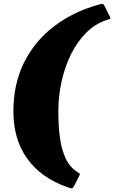

<svg xmlns="http://www.w3.org/2000/svg" viewBox="-20 -818 597 1004"><path d="M391.5 107 369.5 151Q361.5 166.5 355.8 166.8Q350 167 332.5 161Q193.5 111.5 121.8 10.8Q50 -90 50 -235Q50 -377.5 105.2 -489.8Q160.5 -602 261 -679.2Q361.5 -756.5 496.5 -794Q512.5 -798.5 517.2 -797.5Q522 -796.5 528.5 -783L554.5 -731Q560 -720 554.5 -718.8Q549 -717.5 537.5 -713.5Q477.5 -693.5 430.5 -646.5Q383.5 -599.5 351.2 -534Q319 -468.5 302 -391.5Q285 -314.5 285 -235Q285 -162.5 293.2 -99Q301.5 -35.5 324 11.8Q346.5 59 388.5 84Q398.5 90 397.8 93.5Q397 97 391.5 107Z"/></svg>

Font: Besley* Fatface
Style: Italic
Weight: 900
Italic angle: -13°
Designer: Owen Earl
Foundry: indestructible type*
Version: Version 3.000; ttfautohint (v1.8.3)